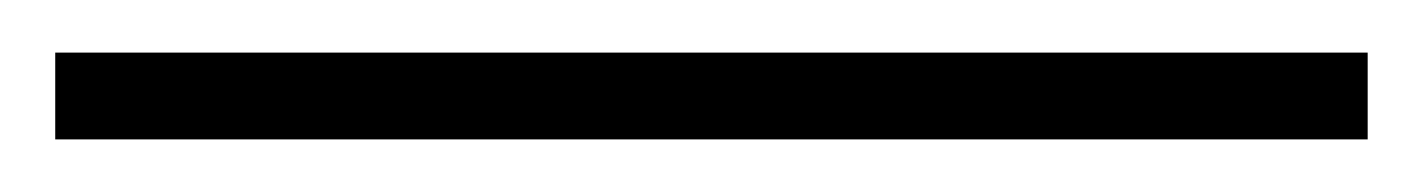

<svg xmlns="http://www.w3.org/2000/svg" viewBox="-20 65 540 73"><path d="M500 118H1V85H500Z"/></svg>

Font: Kaisei Opti Medium
Style: Regular
Weight: 500
Designer: Font-Kai, 金井和夫
Foundry: KAZUO KANAI
Version: Version 5.003